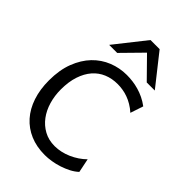

<svg xmlns="http://www.w3.org/2000/svg" viewBox="-286 -1106 1234 1234"><g transform="rotate(45 331.0 -489.5)"><path d="M600.6 -68.4Q579.1 -48.3 550.3 -33.4Q521.5 -18.6 490 -8.3Q458.5 2 426.3 7.1Q394 12.2 366.2 12.2Q292 12.2 232.9 -12.9Q173.8 -38.1 132.3 -84.7Q90.8 -131.3 68.6 -197.8Q46.4 -264.2 46.4 -346.7Q46.4 -440.9 73.7 -512Q101.1 -583 146.7 -630.4Q192.4 -677.7 252 -701.4Q311.5 -725.1 376 -725.1Q402.3 -725.1 429.7 -721.7Q457 -718.3 484.6 -710.4Q512.2 -702.6 539.6 -689.5Q566.9 -676.3 593.3 -656.7L564 -568.8Q541 -589.4 517.1 -603.5Q493.2 -617.7 469.2 -626.2Q445.3 -634.8 421.6 -638.4Q397.9 -642.1 376 -642.1Q324.7 -642.1 281.7 -624.3Q238.8 -606.4 207.8 -570.8Q176.8 -535.2 159.2 -482.2Q141.6 -429.2 141.6 -358.9Q141.6 -302.2 156.7 -250.5Q171.9 -198.7 201.2 -159.4Q230.5 -120.1 273.2 -96.7Q315.9 -73.2 371.1 -73.2Q398.9 -73.2 427.5 -79.6Q456.1 -85.9 483.4 -97.9Q510.7 -109.9 535.6 -126.5Q560.5 -143.1 581.1 -163.6ZM158.7 -781.2 324.7 -991.2H407.7L573.7 -781.2H500.5L366.2 -918L231.9 -781.2Z"/></g></svg>

Font: Andika Basic
Style: Regular
Weight: 400
Designer: Annie Olsen & Victor Gaultney
Foundry: SIL International
Version: Version 1.000